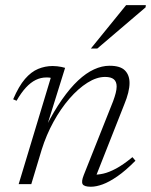

<svg xmlns="http://www.w3.org/2000/svg" viewBox="-20 -700 574 730"><path d="M43 -317 30 -322.5Q51.5 -372.5 75 -399.8Q98.5 -427 125 -438Q151.5 -449 180.5 -449Q189 -449 197.5 -448Q206 -447 213.8 -445.5Q221.5 -444 227.5 -442L157 -216H153.5Q184.5 -277 215.5 -321.2Q246.5 -365.5 277 -394Q307.5 -422.5 337.5 -436.2Q367.5 -450 396.5 -450Q437.5 -450 455 -432.2Q472.5 -414.5 472.5 -384.5Q472.5 -368 467.5 -347.5Q462.5 -327 452.5 -303L341 -20.5L333.5 -36Q351 -35 372.5 -39.8Q394 -44.5 421.5 -59.2Q449 -74 483.5 -102.5L495 -89Q457.5 -51 426.2 -29.5Q395 -8 370.2 1Q345.5 10 325.5 10Q300 10 294.2 0.2Q288.5 -9.5 298.5 -34.5L410 -315Q416.5 -332.5 420 -346.5Q423.5 -360.5 423.5 -371Q423.5 -389.5 412.8 -398.5Q402 -407.5 379.5 -407.5Q347.5 -407.5 312.5 -385.5Q277.5 -363.5 244.2 -325.2Q211 -287 183.5 -237Q156 -187 138.5 -131L99 0H51L173 -404Q170.5 -405 166.5 -405.2Q162.5 -405.5 156.5 -405.5Q135 -405.5 115.8 -396Q96.5 -386.5 78.5 -367Q60.5 -347.5 43 -317ZM325.5 -515.5 459.5 -680.5H534.5L533.5 -672L350 -515.5Z"/></svg>

Font: Newsreader 16pt 16pt Light
Style: Italic
Weight: 300
Italic angle: -17°
Version: Version 1.003